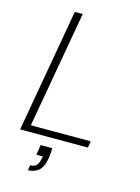

<svg xmlns="http://www.w3.org/2000/svg" viewBox="-133 -774 766 1053"><g transform="rotate(15 250.0 -247.5)"><path d="M34 0 157 -700H202L85 -37H425L419 0ZM133 205 138 176Q162 176 174 162.5Q186 149 190 124L193 111H156L165 54H231Q231 69 230 83.5Q229 98 227 110Q217 166 192 185.5Q167 205 133 205Z"/></g></svg>

Font: DM Sans 20pt ExtraLight
Style: Italic
Weight: 250
Italic angle: -10°
Version: Version 4.004;gftools[0.9.30]